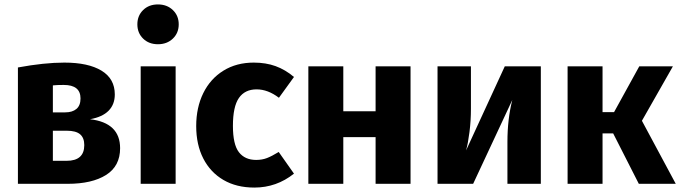

<svg xmlns="http://www.w3.org/2000/svg" viewBox="-20 -831 3075 868"><path d="M523 -161Q523 -80 459.5 -40Q396 0 286 0H61V-526Q180 -548 271 -548Q379 -548 439 -511.5Q499 -475 499 -404Q499 -359 471 -330.5Q443 -302 387 -292Q523 -276 523 -161ZM219 -445V-323H275Q307 -323 325.5 -338.5Q344 -354 344 -386Q344 -447 268 -447Q237 -447 219 -445ZM361 -175Q361 -208 342 -224Q323 -240 282 -240H219V-104H281Q361 -104 361 -175Z M774 0H616V-531H774ZM788 -721Q788 -682 761.5 -656.5Q735 -631 694 -631Q653 -631 627 -656.5Q601 -682 601 -721Q601 -760 627 -785.5Q653 -811 694 -811Q735 -811 761.5 -785.5Q788 -760 788 -721Z M1309 -483 1241 -389Q1191 -427 1140 -427Q1087 -427 1060 -388Q1033 -349 1033 -262Q1033 -178 1060 -143Q1087 -108 1138 -108Q1165 -108 1187 -116.5Q1209 -125 1240 -144L1309 -46Q1230 17 1130 17Q1049 17 990 -17.5Q931 -52 899 -114.5Q867 -177 867 -261Q867 -345 899 -410Q931 -475 990 -511.5Q1049 -548 1127 -548Q1182 -548 1226 -532Q1270 -516 1309 -483Z M1678 -211H1532V0H1374V-531H1532V-328H1678V-531H1836V0H1678Z M2425 0H2274V-189Q2274 -293 2296 -379L2119 0H1958V-531H2109V-339Q2109 -286 2102.5 -234.5Q2096 -183 2087 -151L2262 -531H2425Z M2882 -285 3035 0H2868L2752 -228H2704V0H2546V-531H2704V-324H2756L2870 -531H3022Z"/></svg>

Font: FiraGOUPP
Style: Bold
Weight: 700
Designer: bBox Type
Foundry: bBox Type GmbH
Version: Version 1.001